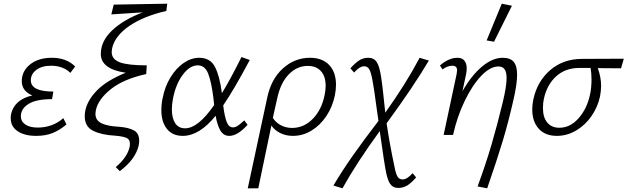

<svg xmlns="http://www.w3.org/2000/svg" viewBox="-20 -731 3399 1040"><path d="M387 -371 361 -336Q344 -354 317 -364.5Q290 -375 257 -375Q207 -375 177 -352.5Q147 -330 147 -296Q147 -235 269 -235L262 -194Q176 -194 134.5 -168Q93 -142 93 -101Q93 -73 117.5 -56.5Q142 -40 184 -40Q265 -40 323 -91L340 -57Q305 -27 266.5 -11Q228 5 175 5Q114 5 76 -20Q38 -45 38 -91Q38 -104 41 -117Q60 -192 155 -214Q98 -238 98 -291Q98 -346 143 -382Q188 -418 261 -418Q340 -418 387 -371Z M587 -468Q585 -454 585 -449Q585 -410 629 -393.5Q673 -377 775 -377L772 -332L773 -330H772Q647 -302 579 -247Q511 -192 499 -133Q497 -119 497 -114Q497 -79 530.5 -63Q564 -47 629 -44Q677 -40 705.5 -24.5Q734 -9 734 32Q734 43 731 58Q713 133 629 196L607 174Q637 149 656.5 121Q676 93 682 65Q684 53 684 50Q684 23 663 15Q642 7 604 4Q530 0 484.5 -22.5Q439 -45 439 -101Q439 -116 442 -132Q454 -189 506 -242Q558 -295 661 -337Q526 -357 526 -439Q526 -508 587 -566Q648 -624 753 -664L583 -653L596 -706L886 -711L881 -673L882 -672Q756 -643 678.5 -589Q601 -535 587 -468Z M1303 -79 1321 -55Q1267 5 1222 5Q1191 5 1174 -23.5Q1157 -52 1148 -104Q1060 5 970 5Q914 5 884 -33Q854 -71 854 -134Q854 -168 861 -200Q873 -262 903.5 -312Q934 -362 975 -390Q1016 -418 1059 -418Q1119 -418 1144.5 -368.5Q1170 -319 1182 -226Q1225 -296 1288 -422L1333 -406Q1246 -243 1189 -160Q1196 -102 1207.5 -71.5Q1219 -41 1242 -41Q1255 -41 1269 -50.5Q1283 -60 1303 -79ZM1140 -162 1136 -200Q1125 -288 1107.5 -332.5Q1090 -377 1051 -377Q1008 -377 970 -326Q932 -275 917 -197Q911 -166 911 -138Q911 -91 929 -63.5Q947 -36 983 -36Q1053 -36 1140 -162Z M1800 -272Q1800 -245 1794 -215Q1781 -152 1747.5 -102Q1714 -52 1667 -23.5Q1620 5 1567 5Q1529 5 1498.5 -10Q1468 -25 1450 -51Q1422 80 1379 289H1322L1427 -200Q1448 -302 1512 -360Q1576 -418 1659 -418Q1726 -418 1763 -379Q1800 -340 1800 -272ZM1744 -266Q1744 -317 1718.5 -345.5Q1693 -374 1647 -374Q1589 -374 1544.5 -328.5Q1500 -283 1482 -200L1466 -129L1458 -92Q1475 -66 1502.5 -52Q1530 -38 1562 -38Q1626 -38 1674 -87Q1722 -136 1738 -215Q1744 -242 1744 -266Z M2215 207 2234 230Q2208 260 2186 273.5Q2164 287 2137 287Q2108 287 2092.5 264Q2077 241 2067 180Q2065 167 2059 131Q2039 -6 2037 -21Q1913 149 1835 289L1786 274Q1832 196 1891 112Q1950 28 2030 -76L2019 -153Q2008 -240 1997 -299Q1989 -342 1979.5 -357Q1970 -372 1952 -372Q1928 -372 1898 -338L1878 -361Q1905 -391 1926.5 -404.5Q1948 -418 1975 -418Q2005 -418 2020.5 -395Q2036 -372 2045 -310Q2050 -278 2055.5 -227Q2061 -176 2063 -156L2067 -121Q2178 -276 2253 -418L2303 -403Q2217 -258 2074 -63Q2092 56 2116 168Q2124 211 2133.5 226Q2143 241 2161 241Q2185 241 2215 207Z M2656 -505 2616 -512 2698 -711 2753 -700ZM2781 -326Q2781 -274 2760 -185Q2734 -70 2703 33Q2672 136 2619 289L2567 279Q2612 156 2642.5 52Q2673 -52 2703 -176Q2724 -263 2724 -308Q2724 -341 2713 -356Q2702 -371 2680 -371Q2635 -371 2586.5 -320Q2538 -269 2497 -184Q2456 -99 2434 0H2383L2453 -328Q2456 -346 2456 -350Q2456 -375 2430 -375Q2404 -375 2377 -355L2363 -376Q2385 -396 2409.5 -407Q2434 -418 2457 -418Q2484 -418 2496 -402Q2508 -386 2508 -361Q2508 -346 2505 -331L2485 -237Q2534 -323 2591 -370.5Q2648 -418 2703 -418Q2744 -418 2762.5 -396Q2781 -374 2781 -326Z M3344 -361Q3302 -362 3218 -362Q3236 -313 3236 -266Q3236 -240 3230 -208Q3218 -152 3184.5 -103Q3151 -54 3101.5 -24.5Q3052 5 2996 5Q2933 5 2898 -34Q2863 -73 2863 -138Q2863 -165 2869 -193Q2890 -290 2959.5 -350.5Q3029 -411 3130 -412L3359 -413ZM3184 -300Q3184 -335 3179 -363H3118Q3043 -363 2993 -318Q2943 -273 2926 -196Q2921 -174 2921 -145Q2921 -95 2944.5 -67Q2968 -39 3010 -39Q3069 -39 3114.5 -91Q3160 -143 3176 -219Q3184 -256 3184 -300Z"/></svg>

Font: Ysabeau Infant Semilight
Style: Italic
Weight: 300
Italic angle: -12°
Designer: Christian Thalmann (Catharsis Fonts)
Version: Version 0.003